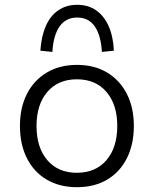

<svg xmlns="http://www.w3.org/2000/svg" viewBox="-20 -771 640 799"><path d="M300 8Q228 8 174.5 -23.5Q121 -55 92 -112.5Q63 -170 63 -247Q63 -323 92 -380Q121 -437 174.5 -469Q228 -501 300 -501Q373 -501 426 -469Q479 -437 508 -380Q537 -323 537 -247Q537 -170 508 -112.5Q479 -55 426 -23.5Q373 8 300 8ZM299 -52Q378 -52 423 -104.5Q468 -157 468 -247Q468 -336 423 -388.5Q378 -441 300 -441Q222 -441 177 -388.5Q132 -336 132 -247Q132 -157 177 -104.5Q222 -52 299 -52ZM198 -555 148 -560Q152 -620 170.5 -662.5Q189 -705 222.5 -728Q256 -751 301 -751Q347 -751 380 -728Q413 -705 432 -662.5Q451 -620 454 -560L404 -555Q400 -624 374.5 -661Q349 -698 301 -698Q254 -698 228 -661Q202 -624 198 -555Z"/></svg>

Font: Nunito Sans 8pt Light
Style: Regular
Weight: 300
Version: Version 3.101;gftools[0.9.27]